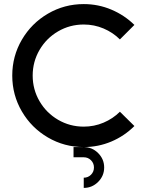

<svg xmlns="http://www.w3.org/2000/svg" viewBox="-20 -720 718 940"><path d="M390 -700Q461 -700 525 -673Q589 -646 638 -598L567 -527Q533 -561 487 -580.5Q441 -600 390 -600Q322 -600 264.5 -566.5Q207 -533 173.5 -475.5Q140 -418 140 -350Q140 -282 173.5 -224.5Q207 -167 264.5 -133.5Q322 -100 390 -100Q441 -100 487 -119.5Q533 -139 567 -173L638 -103Q589 -54 525 -27Q461 0 390 0Q295 0 214.5 -47Q134 -94 87 -174.5Q40 -255 40 -350Q40 -445 87 -525.5Q134 -606 214.5 -653Q295 -700 390 -700ZM340 0H390Q431 0 460.5 29.5Q490 59 490 100Q490 141 460.5 170.5Q431 200 390 200V150Q411 150 425.5 135.5Q440 121 440 100Q440 79 425.5 64.5Q411 50 390 50H340Z"/></svg>

Font: SB Skate blade
Style: Regular
Weight: 400
Designer: Valerio Brotto (Silverblur_type)
Version: Version 1.003